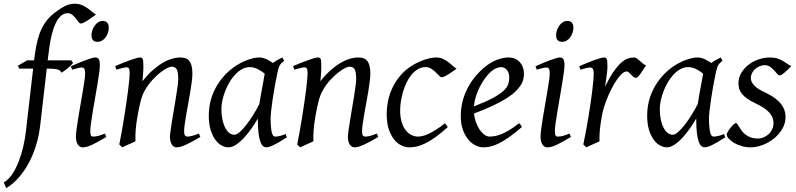

<svg xmlns="http://www.w3.org/2000/svg" viewBox="-69 -762 4226 1019"><path d="M440.9 -685.1Q430.7 -677.7 418.9 -669.2Q407.2 -660.6 396 -653.6Q384.8 -646.5 375.2 -641.8Q365.7 -637.2 359.9 -637.2Q353.5 -637.2 347.2 -645.8Q340.8 -654.3 333 -664.6Q325.2 -674.8 314.9 -683.3Q304.7 -691.9 291 -691.9Q272.5 -691.9 258.3 -680.9Q244.1 -669.9 233.4 -651.6Q222.7 -633.3 214.8 -609.6Q207 -585.9 201.7 -560.5Q196.3 -535.2 192.9 -510.3Q189.5 -485.4 187 -464.8L184.1 -441.9H309.1L318.8 -428.2Q314 -421.4 305.7 -413.3Q297.4 -405.3 288.1 -397.9Q278.8 -390.6 270.3 -384.5Q261.7 -378.4 256.8 -376Q254.4 -382.8 249.3 -387Q244.1 -391.1 235.4 -393.6Q226.6 -396 213.4 -397Q200.2 -397.9 182.1 -397.9H179.2L144 -94.2Q137.7 -40.5 122.3 9.5Q106.9 59.6 83.7 102.8Q60.5 146 30.3 180.4Q0 214.8 -36.1 236.8L-48.8 206.1Q-24.4 192.4 -4.6 163.1Q15.1 133.8 30 95.7Q44.9 57.6 54.7 14.9Q64.5 -27.8 68.8 -67.9L106.9 -397.9H33.2L25.9 -413.1L75.2 -441.9H111.8Q116.7 -481 123.3 -517.1Q129.9 -553.2 141.8 -585.4Q153.8 -617.7 173.6 -645.8Q193.4 -673.8 224.1 -696.8Q237.3 -706.1 249.5 -714.4Q261.7 -722.7 274.4 -729Q287.1 -735.4 300.5 -738.8Q314 -742.2 329.1 -742.2Q350.6 -742.2 367.9 -734.1Q385.3 -726.1 398.9 -716.1Q412.6 -706.1 423.1 -696.8Q433.6 -687.5 440.9 -685.1Z M495.1 -35.2Q472.2 -21.5 453.9 -11.2Q435.5 -1 420.4 6.1Q405.3 13.2 393.1 16.6Q380.9 20 370.1 20Q353.5 20 343.8 4.6Q334 -10.7 334 -37.1Q334 -51.8 337.6 -78.9Q341.3 -106 346.7 -138.9Q352.1 -171.9 358.4 -207.8Q364.7 -243.7 370.1 -276.1Q375.5 -308.6 379.2 -334Q382.8 -359.4 382.8 -371.1Q382.8 -382.3 381.3 -388.9Q379.9 -395.5 377.4 -398.7Q375 -401.9 371.1 -402.8Q367.2 -403.8 362.8 -403.8Q358.9 -403.8 350.8 -402.1Q342.8 -400.4 334.5 -397.9Q325.2 -395.5 314 -392.1L307.1 -410.2Q327.6 -419.4 347.9 -428Q368.2 -436.5 385.7 -442.9Q403.3 -449.2 416.5 -453.1Q429.7 -457 436 -457Q449.7 -457 455.3 -447.8Q460.9 -438.5 460.9 -416Q460.9 -401.9 457.3 -374.3Q453.6 -346.7 447.8 -312.5Q441.9 -278.3 435.5 -241Q429.2 -203.6 423.3 -169.4Q417.5 -135.3 413.8 -107.7Q410.2 -80.1 410.2 -65.9Q410.2 -50.8 413.3 -43.9Q416.5 -37.1 424.8 -37.1Q439.9 -37.1 453.9 -41Q467.8 -44.9 487.8 -53.2ZM508.3 -616.2Q508.3 -602.5 504.2 -589.1Q500 -575.7 492.2 -564.7Q484.4 -553.7 473.1 -546.9Q461.9 -540 448.2 -540Q433.1 -540 424.8 -548.8Q416.5 -557.6 416.5 -574.2Q416.5 -587.4 420.9 -600.8Q425.3 -614.3 433.1 -625.5Q440.9 -636.7 451.9 -643.8Q462.9 -650.9 476.6 -650.9Q491.7 -650.9 500 -641.8Q508.3 -632.8 508.3 -616.2Z M994.1 -35.2Q949.7 -8.8 918.7 5.6Q887.7 20 869.1 20Q852.1 20 842.5 4.6Q833 -10.7 833 -37.1Q833 -45.9 836.2 -68.6Q839.4 -91.3 844.2 -121.6Q849.1 -151.9 855 -186Q860.8 -220.2 865.7 -251Q870.6 -281.7 873.8 -306.2Q877 -330.6 877 -341.8Q877 -378.9 869.1 -393.6Q861.3 -408.2 839.8 -408.2Q833.5 -408.2 817.6 -400.4Q801.8 -392.6 781.7 -377Q761.7 -361.3 740 -337.9Q718.3 -314.5 700.2 -283.2Q686.5 -259.8 678 -227.1Q669.4 -194.3 661.1 -147Q653.3 -103.5 651.1 -72.3Q648.9 -41 649.9 -12.2Q643.6 -8.8 634 -4.6Q624.5 -0.5 614.5 3.9Q604.5 8.3 595.2 12.5Q585.9 16.6 580.1 20L564 4.9Q570.8 -27.3 577.4 -64.9Q584 -102.5 590.1 -140.4Q596.2 -178.2 601.6 -215.1Q606.9 -252 610.8 -283Q614.7 -314 616.9 -337.4Q619.1 -360.8 619.1 -372.1Q619.1 -383.3 617.9 -389.9Q616.7 -396.5 614.5 -399.7Q612.3 -402.8 608.9 -403.8Q605.5 -404.8 601.1 -404.8Q596.7 -404.8 588.1 -402.8Q579.6 -400.9 570.8 -398.4Q560.5 -395.5 548.8 -392.1L542 -411.1Q562.5 -419.9 583.3 -428.2Q604 -436.5 622.1 -442.9Q640.1 -449.2 653.6 -453.1Q667 -457 672.9 -457Q679.7 -457 683.6 -454.8Q687.5 -452.6 689.2 -446.8Q690.9 -440.9 691.4 -430.2Q691.9 -419.4 691.9 -401.9Q691.9 -396.5 691.4 -387.2Q690.9 -377.9 690.2 -367.4Q689.5 -356.9 688.5 -346.9Q687.5 -336.9 687 -331.1Q713.4 -364.3 740.2 -388.2Q767.1 -412.1 793 -427.5Q818.8 -442.9 843 -450Q867.2 -457 889.2 -457Q904.3 -457 916.3 -452.6Q928.2 -448.2 936 -438.2Q943.8 -428.2 948 -411.9Q952.1 -395.5 952.1 -372.1Q952.1 -355 949 -329.6Q945.8 -304.2 940.9 -274.7Q936 -245.1 930.2 -213.9Q924.3 -182.6 919.4 -154.3Q914.6 -126 911.4 -102.8Q908.2 -79.6 908.2 -65.9Q908.2 -49.3 912.6 -43.2Q917 -37.1 925.8 -37.1Q937 -37.1 951.7 -41Q966.3 -44.9 986.8 -53.2Z M1307.6 -210.4Q1311 -232.4 1315.2 -256.1Q1319.3 -279.8 1323.5 -301.8Q1327.6 -323.7 1330.8 -342Q1334 -360.4 1335.9 -371.1Q1328.6 -377 1319.8 -383.1Q1311 -389.2 1301 -394.3Q1291 -399.4 1280 -402.6Q1269 -405.8 1257.3 -405.8Q1234.9 -405.8 1215.1 -394.8Q1195.3 -383.8 1178.5 -365.7Q1161.6 -347.7 1148.2 -324.5Q1134.8 -301.3 1125.5 -276.6Q1116.2 -252 1111.1 -228Q1106 -204.1 1106 -185.1Q1106 -153.3 1111.3 -127.9Q1116.7 -102.5 1126 -84.5Q1135.3 -66.4 1147.9 -56.6Q1160.6 -46.9 1175.3 -46.9Q1187 -46.9 1203.9 -61.8Q1220.7 -76.7 1239 -100.3Q1257.3 -124 1275.4 -153.1Q1293.5 -182.1 1307.6 -210.4ZM1453.1 -33.2Q1410.6 -5.4 1384.5 7.3Q1358.4 20 1344.2 20Q1335.4 20 1327.4 13.9Q1319.3 7.8 1313 -9Q1306.6 -25.9 1303 -55.7Q1299.3 -85.4 1299.3 -132.8Q1286.6 -110.4 1268.3 -83.7Q1250 -57.1 1229 -33.9Q1208 -10.7 1185.8 4.6Q1163.6 20 1143.1 20Q1127 20 1108.6 10.7Q1090.3 1.5 1075 -18.8Q1059.6 -39.1 1049.3 -71Q1039.1 -103 1039.1 -148.9Q1039.1 -187.5 1048.1 -224.4Q1057.1 -261.2 1075.2 -294.9Q1093.3 -328.6 1119.4 -358.2Q1145.5 -387.7 1180.2 -411.1Q1193.4 -419.9 1209.2 -428.2Q1225.1 -436.5 1241.9 -442.9Q1258.8 -449.2 1275.4 -453.1Q1292 -457 1307.1 -457Q1317.4 -457 1327.1 -454.3Q1336.9 -451.7 1346.2 -447.3Q1355.5 -442.9 1363.8 -437.7Q1372.1 -432.6 1379.4 -427.7Q1390.6 -436 1403.3 -443.4Q1416 -450.7 1429.2 -457L1439 -439.9Q1430.7 -433.1 1425.3 -427.7Q1419.9 -422.4 1415.8 -415.3Q1411.6 -408.2 1408.7 -397.9Q1405.8 -387.7 1402.3 -371.1Q1395 -335.9 1388.4 -299.1Q1381.8 -262.2 1377.2 -229.5Q1372.6 -196.8 1369.9 -171.9Q1367.2 -147 1367.2 -136.2Q1367.2 -108.4 1368.9 -89.4Q1370.6 -70.3 1373.5 -58.8Q1376.5 -47.4 1380.9 -42.2Q1385.3 -37.1 1391.1 -37.1Q1400.9 -37.1 1414.3 -39.8Q1427.7 -42.5 1447.3 -50.8Z M1938.5 -35.2Q1894 -8.8 1863 5.6Q1832 20 1813.5 20Q1796.4 20 1786.9 4.6Q1777.3 -10.7 1777.3 -37.1Q1777.3 -45.9 1780.5 -68.6Q1783.7 -91.3 1788.6 -121.6Q1793.5 -151.9 1799.3 -186Q1805.2 -220.2 1810.1 -251Q1814.9 -281.7 1818.1 -306.2Q1821.3 -330.6 1821.3 -341.8Q1821.3 -378.9 1813.5 -393.6Q1805.7 -408.2 1784.2 -408.2Q1777.8 -408.2 1762 -400.4Q1746.1 -392.6 1726.1 -377Q1706.1 -361.3 1684.3 -337.9Q1662.6 -314.5 1644.5 -283.2Q1630.9 -259.8 1622.3 -227.1Q1613.8 -194.3 1605.5 -147Q1597.7 -103.5 1595.5 -72.3Q1593.3 -41 1594.2 -12.2Q1587.9 -8.8 1578.4 -4.6Q1568.8 -0.5 1558.8 3.9Q1548.8 8.3 1539.6 12.5Q1530.3 16.6 1524.4 20L1508.3 4.9Q1515.1 -27.3 1521.7 -64.9Q1528.3 -102.5 1534.4 -140.4Q1540.5 -178.2 1545.9 -215.1Q1551.3 -252 1555.2 -283Q1559.1 -314 1561.3 -337.4Q1563.5 -360.8 1563.5 -372.1Q1563.5 -383.3 1562.3 -389.9Q1561 -396.5 1558.8 -399.7Q1556.6 -402.8 1553.2 -403.8Q1549.8 -404.8 1545.4 -404.8Q1541 -404.8 1532.5 -402.8Q1523.9 -400.9 1515.1 -398.4Q1504.9 -395.5 1493.2 -392.1L1486.3 -411.1Q1506.8 -419.9 1527.6 -428.2Q1548.3 -436.5 1566.4 -442.9Q1584.5 -449.2 1597.9 -453.1Q1611.3 -457 1617.2 -457Q1624 -457 1627.9 -454.8Q1631.8 -452.6 1633.5 -446.8Q1635.3 -440.9 1635.7 -430.2Q1636.2 -419.4 1636.2 -401.9Q1636.2 -396.5 1635.7 -387.2Q1635.3 -377.9 1634.5 -367.4Q1633.8 -356.9 1632.8 -346.9Q1631.8 -336.9 1631.3 -331.1Q1657.7 -364.3 1684.6 -388.2Q1711.4 -412.1 1737.3 -427.5Q1763.2 -442.9 1787.4 -450Q1811.5 -457 1833.5 -457Q1848.6 -457 1860.6 -452.6Q1872.6 -448.2 1880.4 -438.2Q1888.2 -428.2 1892.3 -411.9Q1896.5 -395.5 1896.5 -372.1Q1896.5 -355 1893.3 -329.6Q1890.1 -304.2 1885.3 -274.7Q1880.4 -245.1 1874.5 -213.9Q1868.7 -182.6 1863.8 -154.3Q1858.9 -126 1855.7 -102.8Q1852.5 -79.6 1852.5 -65.9Q1852.5 -49.3 1856.9 -43.2Q1861.3 -37.1 1870.1 -37.1Q1881.3 -37.1 1896 -41Q1910.6 -44.9 1931.2 -53.2Z M2354.5 -397.9Q2344.2 -390.6 2332.8 -382.3Q2321.3 -374 2310.5 -367.4Q2299.8 -360.8 2290.3 -356.4Q2280.8 -352.1 2274.4 -352.1Q2269 -352.1 2261.2 -360.4Q2253.4 -368.7 2242.9 -378.9Q2232.4 -389.2 2219.2 -397.5Q2206.1 -405.8 2190.4 -405.8Q2168 -405.8 2149.4 -395Q2130.9 -384.3 2115.7 -366.2Q2100.6 -348.1 2089.1 -324.5Q2077.6 -300.8 2070.1 -275.1Q2062.5 -249.5 2058.6 -223.6Q2054.7 -197.8 2054.7 -174.8Q2054.7 -143.1 2061.8 -117.7Q2068.8 -92.3 2081.5 -74.5Q2094.2 -56.6 2111.8 -46.9Q2129.4 -37.1 2150.4 -37.1Q2159.2 -37.1 2172.9 -40Q2186.5 -43 2204.3 -51Q2222.2 -59.1 2244.1 -72.8Q2266.1 -86.4 2292.5 -107.9Q2296.4 -102.5 2300.8 -97.2Q2305.2 -91.8 2307.6 -87.9Q2269.5 -53.2 2239.3 -32Q2209 -10.7 2184.3 0.7Q2159.7 12.2 2139.9 16.1Q2120.1 20 2102.5 20Q2085.9 20 2065.4 11.7Q2044.9 3.4 2026.6 -17.1Q2008.3 -37.6 1995.8 -71.8Q1983.4 -106 1983.4 -157.2Q1983.4 -189.9 1990.2 -224.9Q1997.1 -259.8 2012.5 -293.2Q2027.8 -326.7 2052.5 -356.9Q2077.1 -387.2 2113.3 -411.1Q2127 -419.9 2143.6 -428.2Q2160.2 -436.5 2178 -442.9Q2195.8 -449.2 2213.1 -453.1Q2230.5 -457 2245.6 -457Q2267.1 -457 2283.9 -448.7Q2300.8 -440.4 2314 -429.9Q2327.1 -419.4 2337.2 -409.9Q2347.2 -400.4 2354.5 -397.9Z M2536.6 -381.8Q2520.5 -367.2 2505.1 -346.2Q2489.7 -325.2 2477.3 -300.8Q2464.8 -276.4 2456.5 -249.8Q2448.2 -223.1 2446.3 -197.3Q2510.3 -222.2 2547.6 -242.4Q2585 -262.7 2604 -280.8Q2623 -298.8 2628.4 -315.4Q2633.8 -332 2633.8 -349.1Q2633.8 -364.3 2629.9 -375.2Q2626 -386.2 2619.6 -392.8Q2613.3 -399.4 2605.2 -402.6Q2597.2 -405.8 2588.9 -405.8Q2581.1 -405.8 2565.9 -400.1Q2550.8 -394.5 2536.6 -381.8ZM2711.9 -371.1Q2711.9 -357.4 2708.7 -342.3Q2705.6 -327.1 2695.6 -311Q2685.5 -294.9 2667.7 -277.3Q2649.9 -259.8 2620.4 -241Q2590.8 -222.2 2548.3 -201.9Q2505.9 -181.6 2446.8 -159.7Q2449.7 -132.3 2458.3 -109.9Q2466.8 -87.4 2478.3 -71.3Q2489.7 -55.2 2503.2 -46.1Q2516.6 -37.1 2529.8 -37.1Q2540 -37.1 2554.7 -39.3Q2569.3 -41.5 2588.6 -48.8Q2607.9 -56.2 2632.1 -70.3Q2656.2 -84.5 2685.5 -107.9Q2690.9 -105 2695.1 -98.4Q2699.2 -91.8 2700.7 -87.9Q2660.6 -53.2 2629.9 -32Q2599.1 -10.7 2575 0.7Q2550.8 12.2 2531.5 16.1Q2512.2 20 2494.6 20Q2478.5 20 2458 11Q2437.5 2 2419.4 -17.8Q2401.4 -37.6 2388.9 -69.6Q2376.5 -101.6 2376.5 -147.9Q2376.5 -186 2385.7 -222.9Q2395 -259.8 2412.4 -293.7Q2429.7 -327.6 2455.1 -357.9Q2480.5 -388.2 2512.7 -413.1Q2523.9 -421.9 2538.1 -429.9Q2552.2 -438 2567.6 -444.1Q2583 -450.2 2598.9 -453.6Q2614.7 -457 2629.9 -457Q2650.9 -457 2666.3 -449.5Q2681.6 -441.9 2691.9 -429.7Q2702.1 -417.5 2707 -402.1Q2711.9 -386.7 2711.9 -371.1Z M2960.9 -35.2Q2938 -21.5 2919.7 -11.2Q2901.4 -1 2886.2 6.1Q2871.1 13.2 2858.9 16.6Q2846.7 20 2835.9 20Q2819.3 20 2809.6 4.6Q2799.8 -10.7 2799.8 -37.1Q2799.8 -51.8 2803.5 -78.9Q2807.1 -106 2812.5 -138.9Q2817.9 -171.9 2824.2 -207.8Q2830.6 -243.7 2835.9 -276.1Q2841.3 -308.6 2845 -334Q2848.6 -359.4 2848.6 -371.1Q2848.6 -382.3 2847.2 -388.9Q2845.7 -395.5 2843.3 -398.7Q2840.8 -401.9 2836.9 -402.8Q2833 -403.8 2828.6 -403.8Q2824.7 -403.8 2816.7 -402.1Q2808.6 -400.4 2800.3 -397.9Q2791 -395.5 2779.8 -392.1L2772.9 -410.2Q2793.5 -419.4 2813.7 -428Q2834 -436.5 2851.6 -442.9Q2869.1 -449.2 2882.3 -453.1Q2895.5 -457 2901.9 -457Q2915.5 -457 2921.1 -447.8Q2926.8 -438.5 2926.8 -416Q2926.8 -401.9 2923.1 -374.3Q2919.4 -346.7 2913.6 -312.5Q2907.7 -278.3 2901.4 -241Q2895 -203.6 2889.2 -169.4Q2883.3 -135.3 2879.6 -107.7Q2876 -80.1 2876 -65.9Q2876 -50.8 2879.2 -43.9Q2882.3 -37.1 2890.6 -37.1Q2905.8 -37.1 2919.7 -41Q2933.6 -44.9 2953.6 -53.2ZM2974.1 -616.2Q2974.1 -602.5 2970 -589.1Q2965.8 -575.7 2958 -564.7Q2950.2 -553.7 2939 -546.9Q2927.7 -540 2914.1 -540Q2898.9 -540 2890.6 -548.8Q2882.3 -557.6 2882.3 -574.2Q2882.3 -587.4 2886.7 -600.8Q2891.1 -614.3 2898.9 -625.5Q2906.7 -636.7 2917.7 -643.8Q2928.7 -650.9 2942.4 -650.9Q2957.5 -650.9 2965.8 -641.8Q2974.1 -632.8 2974.1 -616.2Z M3359.9 -415Q3354 -407.2 3346.9 -396Q3339.8 -384.8 3332.8 -374.3Q3325.7 -363.8 3319.3 -356.4Q3313 -349.1 3308.1 -349.1Q3298.8 -349.1 3292.2 -354.5Q3285.6 -359.9 3280 -366Q3274.4 -372.1 3268.8 -377.4Q3263.2 -382.8 3255.9 -382.8Q3243.2 -382.8 3226.3 -365.5Q3209.5 -348.1 3192.6 -320.1Q3175.8 -292 3160.4 -257.1Q3145 -222.2 3134.8 -187Q3129.4 -168.5 3125.2 -146.2Q3121.1 -124 3117.9 -100.6Q3114.7 -77.1 3113.3 -54.4Q3111.8 -31.7 3112.8 -12.2Q3106.4 -8.8 3096.9 -4.6Q3087.4 -0.5 3077.4 3.9Q3067.4 8.3 3058.1 12.5Q3048.8 16.6 3043 20L3026.9 4.9Q3034.2 -29.8 3041 -66.9Q3047.9 -104 3054 -140.9Q3060.1 -177.7 3065.2 -212.9Q3070.3 -248 3074 -278.3Q3077.6 -308.6 3079.8 -332.5Q3082 -356.4 3082 -371.1Q3082 -382.3 3080.3 -388.9Q3078.6 -395.5 3075.9 -398.7Q3073.2 -401.9 3069.6 -402.8Q3065.9 -403.8 3062 -403.8Q3057.1 -403.8 3048.8 -402.1Q3040.5 -400.4 3032.2 -397.9Q3022.5 -395.5 3011.7 -392.1L3004.9 -410.2Q3025.4 -419.4 3046.1 -428Q3066.9 -436.5 3085 -442.9Q3103 -449.2 3116.5 -453.1Q3129.9 -457 3135.7 -457Q3142.6 -457 3146.5 -454.6Q3150.4 -452.1 3152.1 -446Q3153.8 -439.9 3154.3 -429Q3154.8 -418 3154.8 -400.9Q3154.8 -395.5 3153.3 -382.8Q3151.9 -370.1 3149.9 -355.2Q3147.9 -340.3 3145.8 -325.7Q3143.6 -311 3142.1 -301.8Q3165.5 -350.1 3186.5 -380.4Q3207.5 -410.6 3226.3 -427.7Q3245.1 -444.8 3262.2 -450.9Q3279.3 -457 3294.9 -457Q3303.7 -457 3310.8 -452.1Q3317.9 -447.3 3325.2 -440.4Q3332.5 -433.6 3340.8 -426.5Q3349.1 -419.4 3359.9 -415Z M3634.3 -210.4Q3637.7 -232.4 3641.8 -256.1Q3646 -279.8 3650.1 -301.8Q3654.3 -323.7 3657.5 -342Q3660.6 -360.4 3662.6 -371.1Q3655.3 -377 3646.5 -383.1Q3637.7 -389.2 3627.7 -394.3Q3617.7 -399.4 3606.7 -402.6Q3595.7 -405.8 3584 -405.8Q3561.5 -405.8 3541.7 -394.8Q3522 -383.8 3505.1 -365.7Q3488.3 -347.7 3474.9 -324.5Q3461.4 -301.3 3452.1 -276.6Q3442.9 -252 3437.7 -228Q3432.6 -204.1 3432.6 -185.1Q3432.6 -153.3 3438 -127.9Q3443.4 -102.5 3452.6 -84.5Q3461.9 -66.4 3474.6 -56.6Q3487.3 -46.9 3502 -46.9Q3513.7 -46.9 3530.5 -61.8Q3547.4 -76.7 3565.7 -100.3Q3584 -124 3602.1 -153.1Q3620.1 -182.1 3634.3 -210.4ZM3779.8 -33.2Q3737.3 -5.4 3711.2 7.3Q3685.1 20 3670.9 20Q3662.1 20 3654.1 13.9Q3646 7.8 3639.6 -9Q3633.3 -25.9 3629.6 -55.7Q3626 -85.4 3626 -132.8Q3613.3 -110.4 3595 -83.7Q3576.7 -57.1 3555.7 -33.9Q3534.7 -10.7 3512.5 4.6Q3490.2 20 3469.7 20Q3453.6 20 3435.3 10.7Q3417 1.5 3401.6 -18.8Q3386.2 -39.1 3376 -71Q3365.7 -103 3365.7 -148.9Q3365.7 -187.5 3374.8 -224.4Q3383.8 -261.2 3401.9 -294.9Q3419.9 -328.6 3446 -358.2Q3472.2 -387.7 3506.8 -411.1Q3520 -419.9 3535.9 -428.2Q3551.8 -436.5 3568.6 -442.9Q3585.4 -449.2 3602.1 -453.1Q3618.7 -457 3633.8 -457Q3644 -457 3653.8 -454.3Q3663.6 -451.7 3672.9 -447.3Q3682.1 -442.9 3690.4 -437.7Q3698.7 -432.6 3706.1 -427.7Q3717.3 -436 3730 -443.4Q3742.7 -450.7 3755.9 -457L3765.6 -439.9Q3757.3 -433.1 3752 -427.7Q3746.6 -422.4 3742.4 -415.3Q3738.3 -408.2 3735.4 -397.9Q3732.4 -387.7 3729 -371.1Q3721.7 -335.9 3715.1 -299.1Q3708.5 -262.2 3703.9 -229.5Q3699.2 -196.8 3696.5 -171.9Q3693.8 -147 3693.8 -136.2Q3693.8 -108.4 3695.6 -89.4Q3697.3 -70.3 3700.2 -58.8Q3703.1 -47.4 3707.5 -42.2Q3711.9 -37.1 3717.8 -37.1Q3727.5 -37.1 3741 -39.8Q3754.4 -42.5 3773.9 -50.8Z M4130.9 -412.1Q4121.1 -400.9 4111.6 -391.8Q4102.1 -382.8 4093.8 -376Q4085.4 -369.1 4078.9 -365.5Q4072.3 -361.8 4068.8 -361.8Q4062.5 -361.8 4055.4 -370.4Q4048.3 -378.9 4039.3 -388.9Q4030.3 -398.9 4018.3 -407.5Q4006.3 -416 3990.2 -416Q3976.6 -416 3963.4 -410.9Q3950.2 -405.8 3939.7 -396.7Q3929.2 -387.7 3922.6 -374.8Q3916 -361.8 3916 -346.2Q3916 -329.1 3932.4 -310.1Q3948.7 -291 3988.3 -272.9Q4008.3 -263.7 4028.3 -251.5Q4048.3 -239.3 4064.2 -223.4Q4080.1 -207.5 4090.1 -187.3Q4100.1 -167 4100.1 -141.1Q4100.1 -107.4 4082.8 -77.9Q4065.4 -48.3 4038.3 -26.6Q4011.2 -4.9 3978 7.6Q3944.8 20 3913.1 20Q3890.1 20 3867.7 13.4Q3845.2 6.8 3827.6 -3.4Q3810.1 -13.7 3799.1 -25.6Q3788.1 -37.6 3788.1 -47.9Q3788.1 -53.2 3793.9 -63.5Q3799.8 -73.7 3807.9 -83.7Q3815.9 -93.8 3824.2 -101.3Q3832.5 -108.9 3837.9 -108.9Q3841.3 -108.9 3845 -102.8Q3848.6 -96.7 3854.2 -87.6Q3859.9 -78.6 3867.7 -67.9Q3875.5 -57.1 3887.2 -48.1Q3898.9 -39.1 3914.8 -33Q3930.7 -26.9 3952.1 -26.9Q3969.2 -26.9 3984.6 -33.4Q4000 -40 4011.5 -51Q4022.9 -62 4029.5 -76.9Q4036.1 -91.8 4036.1 -108.9Q4036.1 -127.9 4028.3 -143.3Q4020.5 -158.7 4007.6 -171.1Q3994.6 -183.6 3977.5 -193.8Q3960.4 -204.1 3941.9 -212.9Q3916 -225.1 3898.4 -237.3Q3880.9 -249.5 3870.1 -262.2Q3859.4 -274.9 3854.7 -289.1Q3850.1 -303.2 3850.1 -318.8Q3850.1 -349.6 3865.2 -375Q3880.4 -400.4 3904.3 -418.7Q3928.2 -437 3957.8 -447Q3987.3 -457 4016.1 -457Q4041 -457 4058.1 -451.2Q4075.2 -445.3 4088.1 -437.5Q4101.1 -429.7 4110.8 -422.4Q4120.6 -415 4130.9 -412.1Z"/></svg>

Font: Gentium Basic
Style: Italic
Weight: 400
Italic angle: -8°
Designer: J. Victor Gaultney and Annie Olsen
Foundry: SIL International
Version: Version 1.102; 2013; Maintenance release